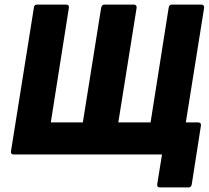

<svg xmlns="http://www.w3.org/2000/svg" viewBox="-20 -675 914 839"><path d="M679 144Q665 144 667 130L688 0H40Q26 0 28 -14L128 -641Q129 -655 142 -655H269Q283 -655 281 -641L202 -140H342L422 -641Q425 -655 437 -655H564Q578 -655 577 -641L497 -140H638L717 -641Q719 -655 731 -655H859Q873 -655 872 -641L792 -140H845Q860 -140 858 -126L818 130Q816 144 804 144Z"/></svg>

Font: Sofia Sans Semi Condensed Black
Style: Italic
Weight: 900
Italic angle: -9°
Version: Version 4.100